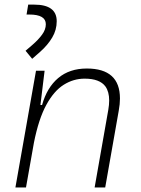

<svg xmlns="http://www.w3.org/2000/svg" viewBox="-20 -831 626 851"><path d="M48.3 0 139.6 -517.6H177.7L159.2 -365.7H166.5Q188 -442.9 238 -485.1Q288.1 -527.3 364.7 -527.3Q511.7 -527.3 511.7 -394.5Q511.7 -370.1 506.3 -340.3L446.3 0H399.4L460 -344.2Q463.9 -366.7 463.9 -385.7Q463.9 -424.3 447.3 -447.8Q421.9 -482.4 355 -482.4Q305.7 -482.4 262.5 -455.3Q219.2 -428.2 185.3 -366.2Q151.4 -304.2 130.4 -198.7L95.2 0ZM122.6 -570.3 93.3 -606 125 -633.3Q148.9 -653.8 166 -676.8Q183.1 -699.7 183.1 -723.6Q183.1 -766.6 109.9 -766.6H97.7L105 -810.5H131.8Q231.4 -810.5 231.4 -736.8Q231.4 -698.2 211.4 -664.6Q191.4 -630.9 157.7 -601.1Z"/></svg>

Font: CaskaydiaCove NFP ExtraLight
Style: Italic
Weight: 200
Italic angle: -10°
Designer: Aaron Bell
Foundry: Saja Typeworks
Version: Version 2111.001; VTT 6.35;Nerd Fonts 3.1.1